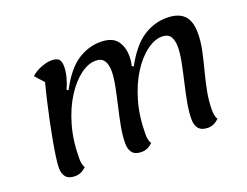

<svg xmlns="http://www.w3.org/2000/svg" viewBox="-99 -798 1315 1021"><g transform="rotate(-20 558.5 -287.5)"><path d="M172 25Q136 25 120 6.5Q104 -12 104 -46Q104 -68 109.5 -107Q115 -146 124 -196Q133 -246 144.5 -300.5Q156 -355 168 -406.5Q180 -458 191 -500L146 -550Q171 -572 203.5 -584.5Q236 -597 261 -597Q291 -597 303 -585Q315 -573 315 -542Q315 -516 306.5 -483.5Q298 -451 284 -422L294 -417Q347 -518 408.5 -559Q470 -600 540 -600Q605 -600 632.5 -565Q660 -530 660 -474Q660 -463 658.5 -449.5Q657 -436 653 -422L663 -417Q718 -518 780.5 -559Q843 -600 915 -600Q980 -600 1012 -568Q1044 -536 1044 -467Q1044 -421 1033.5 -371Q1023 -321 1009 -268Q995 -215 984.5 -161.5Q974 -108 974 -55Q974 -39 977 -25Q980 -11 986 -3Q957 25 924 25Q888 25 871.5 6Q855 -13 855 -48Q855 -89 864.5 -140.5Q874 -192 887 -247Q900 -302 909.5 -351Q919 -400 919 -434Q919 -472 905 -493.5Q891 -515 857 -515Q816 -515 770.5 -481.5Q725 -448 686 -387Q647 -326 622.5 -241.5Q598 -157 598 -55Q598 -39 601 -25Q604 -11 611 -3Q582 25 548 25Q512 25 496 6Q480 -13 480 -48Q480 -89 489.5 -140.5Q499 -192 512 -247Q525 -302 534.5 -351Q544 -400 544 -434Q544 -472 529.5 -493.5Q515 -515 482 -515Q440 -515 395 -481.5Q350 -448 311 -387Q272 -326 247.5 -241.5Q223 -157 223 -55Q223 -39 226 -25Q229 -11 235 -3Q206 25 172 25Z"/></g></svg>

Font: Lemonada
Style: Regular
Weight: 400
Designer: Mohamed Gaber (Arabic), Eduardo Tunni (Latin)
Foundry: Kief Type Foundry
Version: Version 4.005